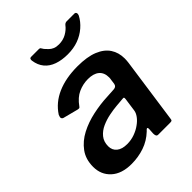

<svg xmlns="http://www.w3.org/2000/svg" viewBox="-212 -857 983 983"><g transform="rotate(-45 279.0 -366.0)"><path d="M334 -53Q299 -20 255 -5Q211 10 162 10Q91 10 51.5 -26Q12 -62 12 -119Q12 -174 40 -212Q68 -250 113 -273.5Q158 -297 212 -308.5Q266 -320 317 -322L367 -325Q386 -326 389 -344L392 -367Q393 -372 393.5 -376.5Q394 -381 394 -385Q394 -420 372.5 -438Q351 -456 311 -456Q275 -456 241.5 -441Q208 -426 181 -388Q178 -383 174 -382Q170 -381 162 -383L81 -404Q75 -406 72.5 -412Q70 -418 76 -432Q111 -486 173 -513Q235 -540 319 -540Q389 -540 433 -522Q477 -504 498 -472Q519 -440 519 -397Q519 -390 518.5 -383Q518 -376 517 -368L467 -16Q466 -5 463 -2.5Q460 0 450 0H365Q356 0 353 -6Q350 -12 350 -22L352 -56Q351 -73 334 -53ZM375 -246Q376 -255 374.5 -257.5Q373 -260 365 -259L318 -255Q294 -253 263.5 -247Q233 -241 205 -228.5Q177 -216 159 -194Q141 -172 141 -139Q141 -111 161 -94.5Q181 -78 218 -78Q247 -78 273 -87.5Q299 -97 318 -111Q338 -125 350.5 -142Q363 -159 365 -175ZM498 -742Q507 -742 509.5 -735Q512 -728 508 -719Q493 -690 466 -666.5Q439 -643 404.5 -630.5Q370 -618 328 -618Q286 -618 253 -629.5Q220 -641 200 -665Q180 -689 175 -725Q174 -731 176 -736.5Q178 -742 187 -742H243Q250 -742 252.5 -737Q255 -732 261 -724Q268 -716 277.5 -706.5Q287 -697 300 -691.5Q313 -686 332 -686Q362 -686 386 -699.5Q410 -713 425 -733Q429 -738 434 -740Q439 -742 443 -742Z"/></g></svg>

Font: Libre Franklin SemiBold
Style: Italic
Weight: 600
Italic angle: -8°
Designer: Pablo Impallari, Rodrigo Fuenzalida, Nhung Nguyen
Foundry: Impallari Type
Version: Version 3.000